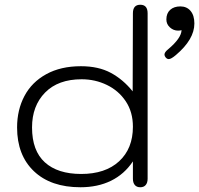

<svg xmlns="http://www.w3.org/2000/svg" viewBox="-20 -779 839 809"><path d="M52 -242Q52 -316 83 -374.5Q114 -433 175 -466.5Q236 -500 321 -500Q395 -500 447 -472Q499 -444 539 -394L540 -723Q540 -759 571 -759Q602 -759 602 -723V-26Q602 -9 594 0.5Q586 10 571 10Q556 10 548 0.5Q540 -9 540 -26V-99Q504 -45 448 -17.5Q392 10 319 10Q194 10 123 -57.5Q52 -125 52 -242ZM540 -245Q540 -307 510 -352Q480 -397 430.5 -421Q381 -445 324 -445Q225 -445 170 -389Q115 -333 115 -242Q115 -144 169 -95Q223 -46 322 -46Q424 -46 482 -99.5Q540 -153 540 -245ZM673 -549Q673 -559 688 -571Q744 -618 745 -652Q740 -650 730 -650Q711 -650 696 -663.5Q681 -677 681 -697Q681 -723 697 -737.5Q713 -752 740 -752Q767 -752 783 -733Q799 -714 799 -680Q799 -613 721 -547Q701 -530 691 -530Q684 -530 678 -537Q673 -543 673 -549Z"/></svg>

Font: Kodchasan Light
Style: Regular
Weight: 300
Version: Version 1.000; ttfautohint (v1.6)